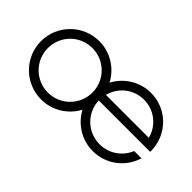

<svg xmlns="http://www.w3.org/2000/svg" viewBox="-47 -679 961 961"><g transform="rotate(45 433.0 -198.5)"><path d="M822.8 -203.6C818.8 -317.4 729.5 -404.8 616.7 -404.8C537.6 -404.8 468.8 -359.9 434.1 -293.9C399.4 -359.9 330.6 -404.8 251 -404.8C136.7 -404.8 44.4 -312.5 44.4 -198.2C44.4 -84.5 136.7 7.8 251 7.8C330.6 7.8 399.4 -37.1 434.1 -102.5C468.8 -37.1 537.6 7.8 616.7 7.8C710.4 7.8 789.1 -53.7 814.9 -139.2H763.2C739.7 -80.6 683.1 -40.5 616.7 -40.5C531.2 -40.5 461.4 -107.9 459 -192.9H822.3ZM251 -40.5C163.6 -40.5 93.3 -110.8 93.3 -198.2C93.3 -286.1 163.6 -356 251 -356C337.9 -356 408.7 -286.1 408.7 -198.2C408.7 -110.8 337.9 -40.5 251 -40.5ZM616.7 -356C690.4 -356 751.5 -305.7 768.1 -237.8H464.4C481.9 -306.6 543 -356 616.7 -356Z"/></g></svg>

Font: Now Light
Style: Regular
Weight: 300
Designer: Alfredo Marco Pradil
Foundry: Alfredo Marco Pradil
Version: Version 1.200;hotconv 1.0.109;makeotfexe 2.5.65596